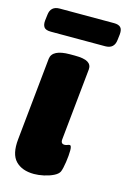

<svg xmlns="http://www.w3.org/2000/svg" viewBox="-111 -756 546 819"><g transform="rotate(15 162.0 -347.0)"><path d="M124 8Q71 8 42.5 -21.5Q14 -51 21 -118L58 -483Q63 -525 141 -525H162Q203 -525 220 -514.5Q237 -504 235 -483L203 -168Q200 -146 218 -146Q224 -146 230 -148.5Q236 -151 240 -151Q248 -151 248 -129Q248 -107 243.5 -76.5Q239 -46 233 -32Q227 -20 208.5 -11Q190 -2 167 3Q144 8 124 8ZM37 -597Q14 -597 6.5 -607.5Q-1 -618 1 -637L4 -662Q8 -702 48 -702H288Q308 -702 317 -693Q326 -684 324 -662L321 -637Q317 -597 277 -597Z"/></g></svg>

Font: Asap Semi Condensed Semi Condensed Black
Style: Italic
Weight: 900
Width: 4
Italic angle: -6°
Designer: Pablo Cosgaya
Foundry: Omnibus-Type
Version: Version 3.001; ttfautohint (v1.8.4.7-5d5b)